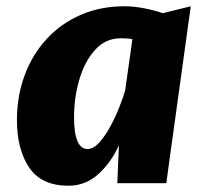

<svg xmlns="http://www.w3.org/2000/svg" viewBox="-20 -584 652 612"><path d="M198 8Q112 8 73 -50Q34 -108 34 -201Q34 -278 58.5 -344Q83 -410 128.5 -459.5Q174 -509 237 -536.5Q300 -564 377 -564Q406.5 -564 439.8 -557.5Q473 -551 499 -542L588 -564L510 0H354L359 -121Q335 -67 294 -29.5Q253 8 198 8ZM259 -109Q277.5 -109 296 -129.2Q314.5 -149.5 331 -179.8Q347.5 -210 360 -241.5Q372.5 -273 379 -296L402 -459Q388.5 -462 365 -462Q317 -462 284 -426Q250.5 -389.5 233.2 -331.5Q216 -273.5 216 -211Q216 -109 259 -109Z"/></svg>

Font: Merriweather Sans ExtraBold
Style: Italic
Weight: 800
Italic angle: -7.5°
Designer: Eben Sorkin
Foundry: Eben Sorkin
Version: Version 2.001; ttfautohint (v1.8.3)